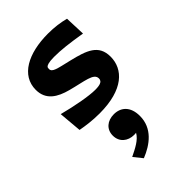

<svg xmlns="http://www.w3.org/2000/svg" viewBox="-272 -661 1164 1164"><g transform="rotate(-45 310.0 -79.0)"><path d="M371.5 -552.5C201.5 -552.5 78 -487 78 -363.5C78 -276.5 142 -239.5 221 -218.5C325.5 -190.5 398 -187 398 -142C398 -134 395.5 -127.5 392 -123.5C387.5 -118 376.5 -108.5 333.5 -108.5C278.5 -108.5 175 -128 81 -152.5L94 -4C135 3.5 187.5 11.5 251 11.5C455 11.5 541.5 -78 541.5 -185C541.5 -288 464.5 -314 352 -341C260.5 -363 224 -367.5 224 -396.5C224 -405 225 -409.5 229.5 -413.5C234 -417.5 248 -426.5 298 -426.5C358.5 -426.5 421.5 -419 522 -402.5L517 -534.5C475 -545.5 427.5 -552.5 371.5 -552.5ZM204 337.5 248.5 393C331.5 360 413 300.5 413 195C413 113.5 367.5 75.5 308 75.5C252 75.5 212 109 212 163C212 218 253.5 251.5 307 251.5C313 251.5 318.5 251 324 250.5C302.5 289.5 254 313 204 337.5Z"/></g></svg>

Font: Monaspace Argon ExtraBold
Style: Bold
Weight: 800
Designer: Riley Cran & the Lettermatic Team
Foundry: Lettermatic
Version: Version 1.000 (Monaspace Argon)